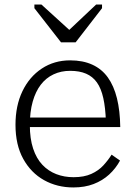

<svg xmlns="http://www.w3.org/2000/svg" viewBox="-20 -812 596 843"><path d="M248 -626H312L428 -776V-792H402L261 -659L307 -660L162 -792H131V-776ZM111 -263Q111 -203 125.5 -159.5Q140 -116 166 -88.5Q192 -61 227 -47.5Q262 -34 303 -34Q349 -34 381 -48.5Q413 -63 434 -86Q455 -109 470 -133L507 -107Q488 -72 459 -45.5Q430 -19 391 -4Q352 11 302 11Q231 11 173.5 -21Q116 -53 82 -114.5Q48 -176 48 -264Q48 -348 78.5 -411.5Q109 -475 163.5 -511Q218 -547 288 -547Q344 -547 385.5 -528Q427 -509 453.5 -472Q480 -435 493.5 -380.5Q507 -326 508 -254H92V-296H464L445 -279Q443 -339 433.5 -381.5Q424 -424 405.5 -450Q387 -476 358 -488.5Q329 -501 288 -501Q248 -501 215 -485.5Q182 -470 159 -440Q136 -410 123.5 -365.5Q111 -321 111 -263Z"/></svg>

Font: Roboto Serif ExtraLight
Style: Regular
Weight: 250
Version: Version 1.007